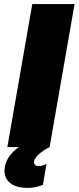

<svg xmlns="http://www.w3.org/2000/svg" viewBox="-20 -720 385 940"><path d="M16 0H73C36 25 10 59 4 97C-7 155 30 194 95 199C123 202 154 199 190 185L208 81C196 90 180 94 165 93C151 92 145 82 147 69C152 39 208 7 223 0L345 -700H138Z"/></svg>

Font: Fixel Display 20240404 Black
Style: Italic
Weight: 900
Italic angle: -10°
Designer: AlfaBravo + MacPaw
Foundry: Kyrylo Tkachov, Marchela Mozhyna, Serhii Makarenko, Maria Weinstein, Zakhar Kryvoshyya
Version: Version 1.211;Glyphs 3.2 (3225)